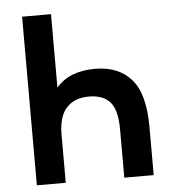

<svg xmlns="http://www.w3.org/2000/svg" viewBox="-51 -747 717 794"><g transform="rotate(-5 307.5 -350.0)"><path d="M433 -200Q433 -281 404 -314Q375 -347 316 -347Q258 -347 225 -313Q192 -279 190 -207V0H70V-700H190V-395Q244 -459 351 -459Q448 -459 501.5 -398.5Q555 -338 555 -200V0H433Z"/></g></svg>

Font: PT Root UI Web Bold
Style: Regular
Weight: 700
Designer: Vitaly Kuzmin
Foundry: ParaType Ltd.
Version: Version 1.000W